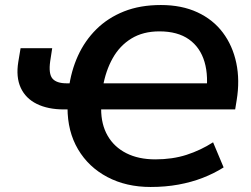

<svg xmlns="http://www.w3.org/2000/svg" viewBox="-20 -735 1002 765"><path d="M580 10Q483 10 408 -29.5Q333 -69 291 -140Q249 -211 249 -306L273 -299H235Q171 -299 126.5 -321Q82 -343 62.5 -385.5Q43 -428 53 -489L62 -543H188L180 -491Q173 -441 189 -422Q205 -403 246 -403H282L254 -381Q263 -452 290.5 -512.5Q318 -573 364 -618.5Q410 -664 474 -689.5Q538 -715 621 -715Q704 -715 766.5 -686Q829 -657 868 -605Q907 -553 921.5 -484Q936 -415 923 -336L917 -299H364L383 -301Q383 -239 409 -194Q435 -149 483.5 -124.5Q532 -100 599 -100Q667 -100 723 -118Q779 -136 829 -168L871 -68Q833 -44 788 -26.5Q743 -9 691 0.5Q639 10 580 10ZM615 -610Q550 -610 503.5 -581.5Q457 -553 429 -503Q401 -453 390 -389L364 -403H836L800 -352Q812 -430 795 -488Q778 -546 733 -578Q688 -610 615 -610Z"/></svg>

Font: Nunito Sans 12pt
Style: Bold Italic
Weight: 700
Italic angle: -9°
Designer: Vernon Adams
Foundry: Vernon Adams
Version: Version 3.101;gftools[0.9.27]